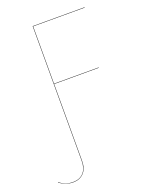

<svg xmlns="http://www.w3.org/2000/svg" viewBox="-191 -765 820 1042"><g transform="rotate(-20 219.5 -244.0)"><path d="M132 -678V-347H390V-345H132V97Q132 143 109 167.5Q86 192 48 192Q3 192 -31 164L-30 162Q-14 176 4 183Q22 190 48 190Q86 190 108 166Q130 142 130 97V-680H430V-678Z"/></g></svg>

Font: FiraGO Two
Style: Regular
Weight: 100
Designer: bBox Type
Foundry: bBox Type GmbH
Version: Version 1.001